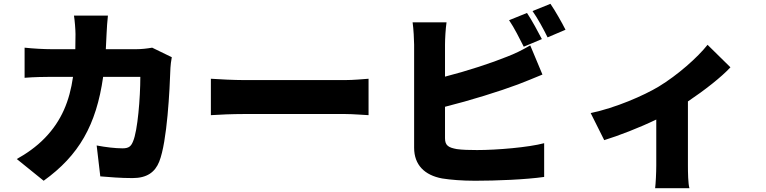

<svg xmlns="http://www.w3.org/2000/svg" viewBox="-20 -893 4020 1007"><path d="M881 -593 778 -643C750 -638 720 -635 695 -635H535L539 -717C540 -741 543 -787 546 -811H368C372 -787 376 -736 376 -714L375 -635H250C212 -635 155 -638 109 -643V-485C155 -489 219 -490 250 -490H363C345 -364 303 -260 216 -170C170 -122 115 -85 68 -59L209 55C394 -78 485 -237 521 -490H716C716 -381 702 -207 678 -152C668 -127 657 -115 623 -115C585 -115 534 -121 487 -130L506 32C553 36 613 41 675 41C751 41 793 10 815 -45C857 -150 870 -423 874 -538C874 -548 878 -577 881 -593Z M1086 -480V-289C1127 -292 1202 -295 1259 -295C1401 -295 1691 -295 1790 -295C1831 -295 1887 -290 1913 -289V-480C1884 -478 1835 -473 1790 -473C1692 -473 1402 -473 1259 -473C1210 -473 1126 -477 1086 -480Z M2744 -825 2650 -787C2677 -748 2706 -689 2727 -648L2822 -688C2804 -723 2769 -788 2744 -825ZM2867 -873 2773 -835C2800 -797 2832 -738 2852 -697L2946 -737C2929 -771 2893 -835 2867 -873ZM2322 -776H2144C2149 -742 2152 -681 2152 -659C2152 -592 2152 -243 2152 -118C2152 -28 2207 26 2299 43C2343 50 2404 55 2472 55C2583 55 2735 49 2834 35V-142C2752 -120 2586 -106 2482 -106C2440 -106 2405 -107 2376 -111C2333 -119 2314 -129 2314 -168V-333C2446 -366 2600 -414 2696 -450C2731 -463 2781 -484 2825 -502L2761 -655C2715 -628 2679 -611 2640 -596C2559 -563 2431 -521 2314 -491V-659C2314 -688 2317 -742 2322 -776Z M3078 -300 3149 -158C3224 -181 3333 -223 3422 -266V-26C3422 12 3419 72 3416 94H3596C3589 72 3588 12 3588 -26V-361C3676 -420 3764 -489 3811 -540L3691 -658C3639 -592 3534 -499 3435 -439C3357 -392 3208 -327 3078 -300Z"/></svg>

Font: Noto Sans TC Black
Style: Regular
Weight: 900
Designer: Ryoko NISHIZUKA 西塚涼子 (kana, bopomofo & ideographs); Paul D. Hunt (Latin, Greek & Cyrillic); Sandoll Communications 산돌커뮤니
Foundry: Adobe
Version: Version 2.004;hotconv 1.0.118;makeotfexe 2.5.65603